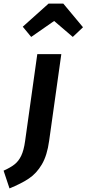

<svg xmlns="http://www.w3.org/2000/svg" viewBox="-111 -832 483 1071"><path d="M-91 120Q-53 103 -30 85Q-7 67 7.5 36.5Q22 6 29 -45L97 -530H231L163 -46Q152 35 122.5 85Q93 135 50.5 163.5Q8 192 -58 219ZM16 -683 160 -812H242L352 -680L295 -626L191 -715L63 -626Z"/></svg>

Font: Fira Sans Condensed SemiBold
Style: Italic
Weight: 600
Width: 3
Italic angle: -8°
Designer: bBox Type GmbH & Carrois Corporate GbR & Edenspiekermann AG
Foundry: bBox Type GmbH & Carrois Corporate GbR & Edenspiekermann AG
Version: Version 4.301